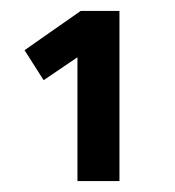

<svg xmlns="http://www.w3.org/2000/svg" viewBox="-20 -810 320 352"><path d="M122 -705 60 -663 25 -718 128 -790H199V-478H122Z"/></svg>

Font: Cairo SemiBold
Style: Regular
Weight: 600
Designer: Mohamed Gaber, the designers of Titillium
Foundry: Kief Type Foundry
Version: Version 2.009; ttfautohint (v1.5.33-1714) -l 8 -r 50 -G 200 